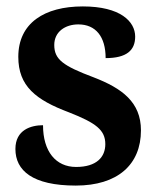

<svg xmlns="http://www.w3.org/2000/svg" viewBox="-20 -568 494 598"><path d="M216 10C346 10 419 -55 419 -162C419 -250 360 -293 272 -327C176 -363 149 -383 149 -428C149 -469 183 -492 224 -492C278 -492 309 -454 309 -387C374 -387 401 -411 401 -454C401 -501 355 -548 238 -548C118 -548 37 -496 37 -391C37 -300 91 -257 195 -218C279 -185 308 -163 308 -119C308 -79 281 -48 217 -48C154 -48 114 -96 114 -178C77 -178 28 -164 28 -104C28 -37 81 10 216 10Z"/></svg>

Font: Noto Serif Bengali SemiCondensed
Style: Bold
Weight: 700
Width: 4
Designer: Juan Bruce, Universal Thirst, Indian Type Foundry and the Monotype Design Team.
Foundry: Monotype Imaging Inc.
Version: Version 2.003